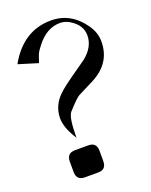

<svg xmlns="http://www.w3.org/2000/svg" viewBox="-137 -799 690 875"><g transform="rotate(-20 208.0 -361.5)"><path d="M403.2 -555.3Q403.2 -449.5 300 -397.4L225.8 -360Q210.5 -352.1 164.7 -301.1Q146.3 -280 146.3 -181.6Q105.3 -244.7 106.3 -292.1Q107.4 -353.7 155.8 -398.4Q182.1 -422.6 225.3 -452.6Q283.2 -492.6 297.4 -503.2Q352.6 -546.8 352.6 -603.2Q352.6 -653.7 300.5 -685.3Q277.9 -698.9 254.7 -698.9Q189.5 -698.9 140 -635.3Q121.6 -611.6 117.4 -602.6Q114.2 -595.8 102.1 -559.5L7.9 -588.4Q83.7 -723.7 218.9 -723.7Q315.3 -723.7 375.8 -637.4Q403.2 -598.4 403.2 -555.3ZM224.7 -40Q224.7 1.1 185.3 1.1H120.5Q80.5 1.1 80.5 -40V-89.5Q80.5 -130.5 120.5 -130.5H185.3Q224.7 -130.5 224.7 -89.5Z"/></g></svg>

Font: MM Bagan
Style: Regular
Weight: 400
Designer: Khon Soe Zaw Thu
Version: Version 1.00 July 10, 2016, initial release